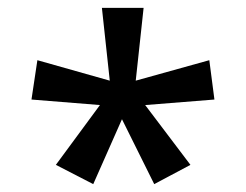

<svg xmlns="http://www.w3.org/2000/svg" viewBox="-20 -765 625 488"><path d="M122 -346 234 -498 60 -512 75 -612 259 -560 239 -745H345L325 -560L512 -612L525 -512L349 -498L464 -346L372 -297L290 -462L217 -297Z"/></svg>

Font: Noto Sans Gurmukhi SemiCondensed Medium
Style: Regular
Weight: 500
Width: 4
Designer: Jelle Bosma - Monotype Design Team
Foundry: Monotype Imaging Inc.
Version: Version 2.004; ttfautohint (v1.8.4.7-5d5b)